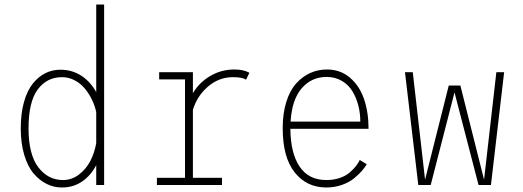

<svg xmlns="http://www.w3.org/2000/svg" viewBox="-20 -820 2320 851"><path d="M441.5 0H406.5V-88Q383 -42.5 344.2 -15.8Q305.5 11 254 11Q218.5 11 186.8 -4.8Q155 -20.5 129 -51Q103 -81.5 87.5 -133.2Q72 -185 72 -251Q72 -317.5 86.5 -368.5Q101 -419.5 125.8 -450Q150.5 -480.5 181.2 -495.8Q212 -511 247.5 -511Q300 -511 341 -484Q382 -457 406.5 -411.5V-800H441.5ZM106.5 -251Q106.5 -136 149.5 -79Q192.5 -22 259.5 -22Q298.5 -22 330.8 -47Q363 -72 381 -107.8Q399 -143.5 406.5 -185.5V-323.5Q400.5 -351 387.8 -377.8Q375 -404.5 356.2 -427.2Q337.5 -450 311 -464Q284.5 -478 255 -478Q187.5 -478 147 -423.2Q106.5 -368.5 106.5 -251Z M835 -32H964V0H675.5V-32H800V-468H685.5V-500H835V-407Q863 -454.5 911.8 -483.2Q960.5 -512 1019 -512Q1059 -512 1085.5 -497.5L1070.5 -466.5Q1055.5 -478 1012.5 -478Q951.5 -478 903 -437.2Q854.5 -396.5 835 -333.5Z M1605.5 -92Q1597.5 -78 1584.2 -62.8Q1571 -47.5 1549.5 -29.8Q1528 -12 1495.5 -0.5Q1463 11 1426.5 11Q1339.5 11 1286.2 -55.8Q1233 -122.5 1233 -252Q1233 -317.5 1249 -368.5Q1265 -419.5 1292.8 -450.2Q1320.5 -481 1355 -496.5Q1389.5 -512 1429 -512Q1488.5 -512 1531 -475.8Q1573.5 -439.5 1593.5 -381Q1613.5 -322.5 1613.5 -249H1267Q1268 -140.5 1308.2 -81.2Q1348.5 -22 1426.5 -22Q1459.5 -22 1486.8 -31.5Q1514 -41 1531.2 -56.5Q1548.5 -72 1558.5 -85Q1568.5 -98 1574.5 -111ZM1427.5 -479Q1361 -479 1317.5 -429Q1274 -379 1268 -281H1577Q1577 -317.5 1568.5 -351.2Q1560 -385 1542.8 -414.2Q1525.5 -443.5 1495.8 -461.2Q1466 -479 1427.5 -479Z M1889 0H1834L1775 -500H1809.5L1864 -23.5L1969 -441H2020.5L2125.5 -23.5L2180 -500H2214.5L2156 0H2101L1994.5 -410.5Z"/></svg>

Font: League Mono Narrow Thin
Style: Regular
Weight: 100
Width: 3
Designer: Tyler Finck
Foundry: The League of Moveable Type / Tyler Finck
Version: Version 2.210